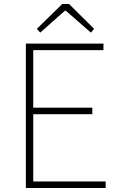

<svg xmlns="http://www.w3.org/2000/svg" viewBox="-20 -945 602 965"><path d="M110 -726H500V-693H147V-404H444V-371H147V-33H511V0H110ZM165 -800 293 -925H327L453 -800L437 -781L311 -891H306L182 -781Z"/></svg>

Font: Kinto Sans Thin
Style: Regular
Weight: 100
Designer: Authors: Ryoko NISHIZUKA  (kana & ideographs); Paul D. Hunt (Latin, Greek & Cyrillic); Wenlong ZHANG  (bopomofo); Sandol
Foundry: Adobe Systems Incorporated, ookami Inc.
Version: Version 0.001